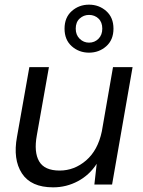

<svg xmlns="http://www.w3.org/2000/svg" viewBox="-20 -792 615 824"><path d="M208 12Q113 12 74 -48Q35 -108 53 -205L106 -504H190L138 -211Q125 -139 148 -99.5Q171 -60 236 -60Q299 -60 349.5 -103.5Q400 -147 417 -228L465 -504H549L461 0H385L395 -89Q364 -41 314.5 -14.5Q265 12 208 12ZM362 -566Q319 -566 288 -593.5Q257 -621 257 -669Q257 -717 288 -744.5Q319 -772 362 -772Q405 -772 436 -744.5Q467 -717 467 -669Q467 -621 436 -593.5Q405 -566 362 -566ZM362 -609Q386 -609 402.5 -625.5Q419 -642 419 -669Q419 -697 402.5 -712.5Q386 -728 362 -728Q339 -728 322 -712.5Q305 -697 305 -669Q305 -642 322 -625.5Q339 -609 362 -609Z"/></svg>

Font: DM Sans Italic
Style: Regular
Weight: 400
Italic angle: -10°
Designer: Colophon Foundry, Jonny Pinhorn
Foundry: Colophon Foundry
Version: Version 4.004; ttfautohint (v1.8.4.7-5d5b)